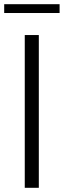

<svg xmlns="http://www.w3.org/2000/svg" viewBox="-21 -895 304 915"><path d="M164 -728H97V0H164ZM-1 -833H263V-875H-1Z"/></svg>

Font: Wafeq Light
Style: Regular
Weight: 300
Designer: Rasmus Andersson & Azza Alameddine
Foundry: Google & TypeTogether
Version: Version 3.000;January 28, 2025;FontCreator 15.0.0.3014 64-bi